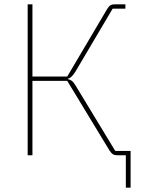

<svg xmlns="http://www.w3.org/2000/svg" viewBox="-20 -718 666 888"><path d="M562 0H522C506 0 498 -5 487 -21L291 -344H130V0H108V-698H130V-364H291L476 -677C487 -694 495 -698 511 -698H560V-678H501L329 -387C314 -364 306 -357 294 -354V-352C306 -349 316 -345 328 -325L513 -20H584V150H562Z"/></svg>

Font: Plexus Sans Thin
Style: Regular
Weight: 250
Version: Version 2.001;PS 002.001;hotconv 1.0.70;makeotf.lib2.5.58329